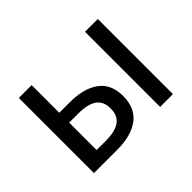

<svg xmlns="http://www.w3.org/2000/svg" viewBox="-101 -682 878 878"><g transform="rotate(-45 337.5 -243.0)"><path d="M82 0V-485.8H165V-307.1H232.9Q323.2 -307.1 374.5 -269.5Q425.8 -231.9 425.8 -154.8Q425.8 -76.7 374.5 -38.3Q323.2 0 232.9 0ZM165 -65.9H224.1Q285.6 -65.9 315.4 -87.6Q345.2 -109.4 345.2 -154.8Q345.2 -200.2 315.7 -221.7Q286.1 -243.2 224.1 -243.2H165ZM509.8 0V-485.8H592.8V0Z"/></g></svg>

Font: Source Sans Pro
Style: Regular
Weight: 400
Designer: Paul D. Hunt
Foundry: Adobe Systems Incorporated
Version: Version 3.006;hotconv 1.0.111;makeotfexe 2.5.65597